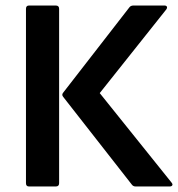

<svg xmlns="http://www.w3.org/2000/svg" viewBox="-20 -675 644 695"><path d="M471 0Q462 0 457 -7L209 -324Q202 -332 209 -340L448 -648Q453 -655 463 -655H575Q582 -655 584 -651Q586 -647 582 -641L341 -338L601 -14Q606 -8 603.5 -4Q601 0 594 0ZM85 0Q74 0 74 -12V-643Q74 -655 85 -655H182Q194 -655 194 -643V-12Q194 0 182 0Z"/></svg>

Font: Sofia Sans
Style: Bold
Weight: 700
Designer: Botio Nikoltchev, Ani Petrova
Foundry: lettersoup
Version: Version 4.100; ttfautohint (v1.8.4.7-5d5b)